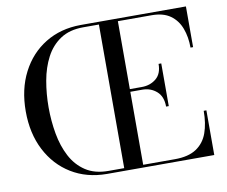

<svg xmlns="http://www.w3.org/2000/svg" viewBox="-81 -851 1125 952"><g transform="rotate(-10 481.5 -375.0)"><path d="M729.5 -278Q729.5 -328.5 699.8 -354.8Q670 -381 627.5 -381H567.5V-13.5H727.5Q795.5 -13.5 835.5 -40Q875.5 -66.5 892.5 -114Q909.5 -161.5 909.5 -225H923V0H382.5Q281 -0.5 204 -47.8Q127 -95 83.5 -179.5Q40 -264 40 -375Q40 -486 83.5 -570.5Q127 -655 204 -702.2Q281 -749.5 382.5 -750H912.5V-545H899.5Q899.5 -598.5 883.2 -642Q867 -685.5 831.5 -711Q796 -736.5 737.5 -736.5H567.5V-394.5H627.5Q670 -394.5 699.8 -418.8Q729.5 -443 729.5 -493H743V-278ZM155 -375Q155 -307 166.5 -242.2Q178 -177.5 205 -126Q232 -74.5 278 -44Q324 -13.5 393 -13.5H472V-736.5H393Q324 -736.5 278 -706Q232 -675.5 205 -624Q178 -572.5 166.5 -507.8Q155 -443 155 -375Z"/></g></svg>

Font: Bodoni* 16
Style: Regular
Weight: 400
Version: Version 2.2